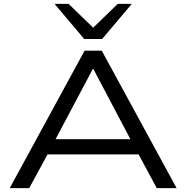

<svg xmlns="http://www.w3.org/2000/svg" viewBox="-20 -965 956 985"><path d="M30 0 414 -705H502L886 0H784L676 -201L726 -173H188L239 -201L130 0ZM456 -611 254 -230 221 -251H693L660 -230L459 -611ZM412 -765 260 -945H332L458 -823L584 -945H656L504 -765Z"/></svg>

Font: Nunito Sans 10pt Expanded
Style: Regular
Weight: 400
Width: 7
Designer: Vernon Adams
Foundry: Vernon Adams
Version: Version 3.101;gftools[0.9.27]